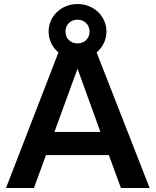

<svg xmlns="http://www.w3.org/2000/svg" viewBox="-20 -936 775 956"><path d="M582 0H725L461 -675C491 -700 510 -737 510 -779C510 -856 446 -916 366 -916C286 -916 222 -856 222 -779C222 -737 241 -700 271 -675L10 0H149L209 -164H522ZM366 -720C331 -720 306 -744 306 -779C306 -813 331 -838 366 -838C400 -838 426 -813 426 -779C426 -744 400 -720 366 -720ZM251 -279 366 -594 480 -279Z"/></svg>

Font: Aspekta 600
Style: Regular
Weight: 600
Designer: Ivo Dolenc
Version: Version 2.100